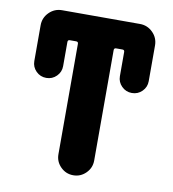

<svg xmlns="http://www.w3.org/2000/svg" viewBox="-82 -827 791 878"><g transform="rotate(10 313.5 -388.0)"><path d="M233.4 -616.2Q233.4 -626 223.6 -626H194.3Q184.6 -626 184.6 -616.2V-503.9Q184.6 -476.6 165 -457Q145.5 -437.5 117.7 -437.5Q89.8 -437.5 70.3 -457Q50.8 -476.6 50.8 -503.9V-669.9Q50.8 -705.1 75.7 -730Q100.6 -754.9 135.7 -754.9H497.1Q532.2 -754.9 557.1 -730Q582 -705.1 582 -669.9V-503.9Q582 -476.6 562.5 -457Q543 -437.5 515.1 -437.5Q487.3 -437.5 467.8 -457Q448.2 -476.6 448.2 -503.9V-616.2Q448.2 -626 438.5 -626H409.2Q399.4 -626 399.4 -616.2V-103.5Q399.4 -69.3 375 -44.9Q350.6 -20.5 316.4 -20.5Q282.2 -20.5 257.8 -44.9Q233.4 -69.3 233.4 -103.5Z"/></g></svg>

Font: Gen Jyuu GothicX Heavy
Style: Bold
Weight: 900
Designer: [Source Han Sans]
Ryoko NISHIZUKA  (kana & ideographs); Paul D. Hunt (Latin, Greek & Cyrillic); Wenlong ZHANG  (bopomofo
Version: Version 1.002.20150607